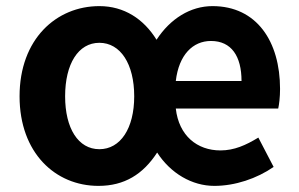

<svg xmlns="http://www.w3.org/2000/svg" viewBox="-20 -594 978 628"><path d="M302 14C387 14 448 -24 494 -95C538 -27 608 14 681 14C749 14 820 -10 875 -48L825 -144C784 -119 746 -102 701 -102C625 -102 565 -150 555 -239H890C893 -252 896 -276 896 -303C896 -458 820 -574 675 -574C603 -574 537 -533 492 -464C450 -532 386 -574 305 -574C164 -574 44 -466 44 -279C44 -94 161 14 302 14ZM305 -106C236 -106 193 -174 193 -279C193 -385 236 -454 305 -454C374 -454 419 -385 419 -279C419 -174 374 -106 305 -106ZM555 -329C565 -415 611 -460 670 -460C737 -460 770 -410 770 -329Z"/></svg>

Font: Noto Sans KR Bold
Style: Regular
Weight: 700
Designer: Ryoko NISHIZUKA  (kana & ideographs); Paul D. Hunt (Latin, Greek & Cyrillic); Wenlong ZHANG  (bopomofo); Sandoll Communi
Foundry: Adobe Systems Incorporated
Version: Version 1.004;PS 1.004;hotconv 1.0.82;makeotf.lib2.5.63406